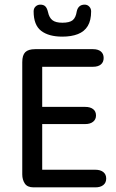

<svg xmlns="http://www.w3.org/2000/svg" viewBox="-20 -808 501 828"><path d="M162 -520H381Q403 -520 415 -530Q427 -540 427 -558Q427 -576 415 -586Q403 -596 381 -596H132Q102 -596 89 -583Q76 -570 76 -540V-56Q76 -33 87 -16.5Q98 0 125 0H391Q413 0 425.5 -10Q438 -20 438 -38Q438 -56 425.5 -66Q413 -76 391 -76H162V-273H348Q369 -273 381.5 -283Q394 -293 394 -310Q394 -328 381.5 -337.5Q369 -347 348 -347H162ZM311 -759Q307 -732 293.5 -721Q280 -710 249 -710Q220 -710 206 -721Q192 -732 187 -756Q183 -773 175.5 -780.5Q168 -788 154 -788Q142 -788 133.5 -780Q125 -772 125 -759Q125 -700 157.5 -675Q190 -650 249 -650Q288 -650 316 -661Q344 -672 358.5 -696Q373 -720 373 -759Q373 -771 365 -779.5Q357 -788 345 -788Q331 -788 322.5 -780.5Q314 -773 311 -759Z"/></svg>

Font: Beiruti Medium
Style: Regular
Weight: 500
Designer: Arlette Boutros
Foundry: Boutros
Version: Version 1.41